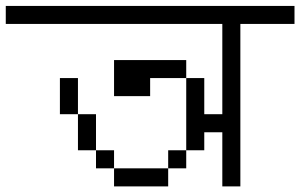

<svg xmlns="http://www.w3.org/2000/svg" viewBox="-20 -708 1040 665"><path d="M1000 -625V-687.5H0V-625H750V-312.5H687.5Q687.5 -312.5 687.5 -437.5H625Q625 -437.5 625 -187.5H562.5V-125H375V-62.5H562.5V-125H625V-187.5H687.5V-250H750V-62.5H812.5V-625ZM375 -125V-187.5H312.5V-125ZM312.5 -187.5Q312.5 -187.5 312.5 -312.5H250Q250 -312.5 250 -187.5ZM250 -312.5Q250 -312.5 250 -437.5H187.5Q187.5 -437.5 187.5 -312.5ZM500 -437.5H625V-500H375Q375 -500 375 -375H500Z"/></svg>

Font: Unifont
Style: Regular
Weight: 500
Version: Version 15.1.04